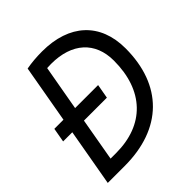

<svg xmlns="http://www.w3.org/2000/svg" viewBox="-191 -836 968 968"><g transform="rotate(-45 293.0 -351.5)"><path d="M14.2 -307.1H79.6L25.4 0H146C412.1 0 568.8 -154.3 568.8 -416.5C568.8 -596.7 454.1 -703.1 259.8 -703.1C220.2 -703.1 181.6 -699.7 147.5 -693.4L92.8 -383.3H27.8ZM122.1 -76.7 162.6 -307.1H326.2L339.8 -383.3H175.8L218.8 -625.5C228 -626 237.8 -626.5 247.6 -626.5C396 -626.5 483.4 -547.9 483.4 -414.1C483.4 -201.7 363.3 -76.7 161.1 -76.7Z"/></g></svg>

Font: Cascadia Mono SemiLight
Style: Italic
Weight: 350
Italic angle: -10°
Monospace: yes
Designer: Aaron Bell
Foundry: Saja Typeworks
Version: Version 2404.023